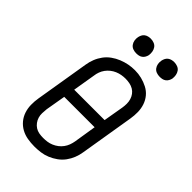

<svg xmlns="http://www.w3.org/2000/svg" viewBox="-278 -1048 1157 1157"><g transform="rotate(45 300.0 -470.0)"><path d="M253 8Q223 8 194 3Q165 -2 140.5 -15.5Q116 -29 98 -50.5Q80 -72 71 -99Q62 -126 61.5 -155.5Q61 -185 66 -215L123 -560Q127 -586 137 -611.5Q147 -637 163.5 -659.5Q180 -682 203 -698.5Q226 -715 252 -725.5Q278 -736 304 -741Q330 -746 357 -746Q387 -746 415 -739Q443 -732 468 -719Q493 -706 511 -684.5Q529 -663 538 -636Q547 -609 547.5 -579.5Q548 -550 543 -520L486 -175Q482 -149 472 -123.5Q462 -98 445.5 -75.5Q429 -53 406 -36.5Q383 -20 357.5 -9.5Q332 1 305.5 4.5Q279 8 253 8ZM440 -404 462 -532Q465 -550 465 -568Q465 -586 460 -602.5Q455 -619 445 -632.5Q435 -646 420.5 -654.5Q406 -663 388.5 -666.5Q371 -670 353 -670Q336 -670 319 -667Q302 -664 285.5 -657Q269 -650 254.5 -638.5Q240 -627 229.5 -612.5Q219 -598 213 -581.5Q207 -565 205 -548L181 -404ZM254 -66Q272 -66 289 -68.5Q306 -71 322.5 -78Q339 -85 353.5 -96Q368 -107 379 -122Q390 -137 396 -153.5Q402 -170 405 -187L428 -331H169L147 -203Q145 -185 144.5 -167Q144 -149 149 -133Q154 -117 164 -103.5Q174 -90 188 -81Q202 -72 219 -69Q236 -66 254 -66ZM490 -823Q475 -823 461.5 -828Q448 -833 439.5 -844.5Q431 -856 428.5 -870.5Q426 -885 429 -900Q431 -910 436 -920Q441 -930 450 -936.5Q459 -943 469.5 -945.5Q480 -948 490 -948Q505 -948 519 -942.5Q533 -937 541 -925.5Q549 -914 551.5 -899.5Q554 -885 552 -870Q550 -860 544.5 -850Q539 -840 530 -833.5Q521 -827 510.5 -825Q500 -823 490 -823ZM290 -823Q275 -823 261.5 -828Q248 -833 239.5 -844.5Q231 -856 228.5 -870.5Q226 -885 229 -900Q231 -910 236 -920Q241 -930 250 -936.5Q259 -943 269.5 -945.5Q280 -948 290 -948Q305 -948 319 -942.5Q333 -937 341 -925.5Q349 -914 351.5 -899.5Q354 -885 352 -870Q350 -860 344.5 -850Q339 -840 330 -833.5Q321 -827 310.5 -825Q300 -823 290 -823Z"/></g></svg>

Font: Iosevka Curly Slab Extended
Style: Italic
Weight: 400
Width: 7
Italic angle: -9°
Monospace: yes
Designer: Belleve Invis
Foundry: Belleve Invis
Version: Version 11.1.0; ttfautohint (v1.8.3)